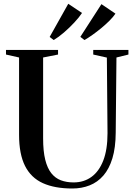

<svg xmlns="http://www.w3.org/2000/svg" viewBox="-20 -1014 727 1042"><path d="M372.5 9Q277 9 212.8 -20Q148.5 -49 116 -113.2Q83.5 -177.5 83.5 -282.5V-702L12.5 -718V-743H295V-718L214 -702V-263Q214 -193.5 225.5 -147.2Q237 -101 258.5 -74Q280 -47 310.5 -35.5Q341 -24 379.5 -24Q435 -24 476.2 -53.8Q517.5 -83.5 540.5 -142.8Q563.5 -202 563.5 -291L560 -701.5L486 -718V-743H677V-718L612 -702L608 -294Q607.5 -212.5 590 -155Q572.5 -97.5 541 -61.2Q509.5 -25 466.5 -8Q423.5 9 372.5 9ZM438 -797 416 -814 530.5 -991.5 606.5 -940Q595 -922.5 574.5 -902Q554 -881.5 529.8 -861.5Q505.5 -841.5 481.5 -824.5Q457.5 -807.5 439 -797ZM271 -797 249.5 -813.5 350.5 -993.5 425 -943.5Q410 -920.5 383.5 -892Q357 -863.5 327.5 -838Q298 -812.5 272 -797Z"/></svg>

Font: Merriweather 120pt SemiBold
Style: Regular
Weight: 600
Version: Version 2.100